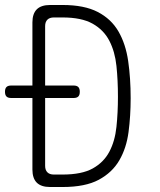

<svg xmlns="http://www.w3.org/2000/svg" viewBox="-20 -750 640 770"><path d="M181 0Q145 0 127.5 -17.5Q110 -35 110 -70V-357H25Q12 -357 6 -363Q0 -369 0 -382Q0 -395 6 -401Q12 -407 25 -407H110V-660Q110 -695 127.5 -712.5Q145 -730 181 -730H231Q318 -730 372 -702Q426 -674 455 -624Q484 -574 494 -505.5Q504 -437 504 -356Q504 -285 495.5 -220.5Q487 -156 458.5 -107Q430 -58 376 -29Q322 0 231 0ZM161 -85Q161 -68 170 -59Q179 -50 196 -50H231Q308 -50 352 -74.5Q396 -99 418.5 -141.5Q441 -184 447 -241Q453 -298 453 -362Q453 -428 447 -485.5Q441 -543 418.5 -586.5Q396 -630 351.5 -655Q307 -680 231 -680H196Q179 -680 170 -671Q161 -662 161 -645V-407H275Q288 -407 294 -401Q300 -395 300 -382Q300 -369 294 -363Q288 -357 275 -357H161Z"/></svg>

Font: Maple Mono NL Thin
Style: Regular
Weight: 250
Monospace: yes
Designer: subframe7536
Version: Version 7.000